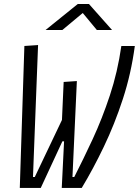

<svg xmlns="http://www.w3.org/2000/svg" viewBox="-20 -918 679 938"><path d="M281.7 0 293 -227.5H284.7L179.2 0H76.7L99.1 -693.4L166 -698.2L141.1 -53.2H149.9L282.7 -332L291 -517.6L355.5 -522L334 -53.2H342.8Q386.2 -138.2 432.6 -238Q479 -337.9 516.8 -452.1Q554.7 -566.4 572.8 -693.4H638.7Q620.6 -558.1 580.3 -434.6Q540 -311 487.5 -201.7Q435.1 -92.3 379.4 0ZM202.6 -771.5 359.9 -898.4H414.6L527.3 -771.5H453.1L384.3 -854.5L284.7 -771.5Z"/></svg>

Font: Cascadia Code PL Light
Style: Italic
Weight: 300
Italic angle: -10°
Monospace: yes
Designer: Aaron Bell
Foundry: Saja Typeworks
Version: Version 2404.023; ttfautohint (v1.8.4)